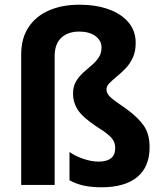

<svg xmlns="http://www.w3.org/2000/svg" viewBox="-20 -785 687 815"><path d="M556 -603Q556 -566 543.5 -539.5Q531 -513 512.5 -494Q494 -475 475.5 -460Q457 -445 444.5 -432Q432 -419 432 -405Q432 -387 451 -370.5Q470 -354 516 -323Q563 -289 589 -253.5Q615 -218 615 -160Q615 -77 562.5 -33.5Q510 10 411 10Q370 10 336.5 3Q303 -4 275 -20V-140Q298 -123 333 -111Q368 -99 398 -99Q469 -99 469 -156Q469 -172 463 -185Q457 -198 439.5 -213Q422 -228 388 -249Q331 -287 310.5 -318.5Q290 -350 290 -388Q290 -418 302.5 -439Q315 -460 333 -476.5Q351 -493 369 -508Q387 -523 399 -541Q411 -559 411 -583Q411 -613 385 -632Q359 -651 316 -651Q269 -651 240.5 -625Q212 -599 212 -546V0H70V-554Q70 -623 101.5 -670Q133 -717 188.5 -741Q244 -765 317 -765Q386 -765 440 -746Q494 -727 525 -690.5Q556 -654 556 -603Z"/></svg>

Font: Noto Sans Devanagari UI SemiCondensed
Style: Bold
Weight: 700
Width: 4
Designer: Jelle Bosma - Monotype Design Team
Foundry: Monotype Imaging Inc.
Version: Version 2.004; ttfautohint (v1.8.4.7-5d5b)